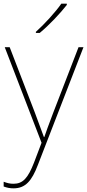

<svg xmlns="http://www.w3.org/2000/svg" viewBox="-26 -786 476 1049"><path d="M339 -759V-766H309C280 -723 215 -652 170 -612V-606H191C244 -650 304 -714 339 -759ZM0 -528 201 -6 160 102C127 187 99 218 48 218C27 218 13 214 -6 207V233C13 240 29 243 48 243C113 243 148 202 181 115L430 -528H403L264 -168C241 -108 226 -66 216 -37H214C204 -65 188 -108 164 -172L27 -528Z"/></svg>

Font: Noto Sans Canadian Aboriginal Thin
Style: Regular
Weight: 100
Designer: Monotype Design Team, Typotheque's Kevin King
Foundry: Monotype Imaging Inc.
Version: Version 2.004